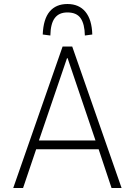

<svg xmlns="http://www.w3.org/2000/svg" viewBox="-20 -937 672 957"><path d="M46 0 292 -705H340L586 0H536L468 -204L494 -193H140L164 -204L95 0ZM314 -647 171 -228 155 -237H479L459 -228L317 -647ZM231 -760 193 -765Q196 -842 227.5 -879.5Q259 -917 316 -917Q374 -917 406 -878Q438 -839 440 -765L403 -760Q402 -817 382 -846Q362 -875 316 -875Q274 -875 253 -847Q232 -819 231 -760Z"/></svg>

Font: Nunito Sans 7pt Condensed ExtraLight
Style: Regular
Weight: 250
Width: 3
Designer: Vernon Adams
Foundry: Vernon Adams
Version: Version 3.101;gftools[0.9.27]